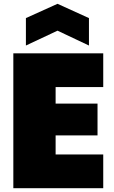

<svg xmlns="http://www.w3.org/2000/svg" viewBox="-20 -988 596 1008"><path d="M272 -531V-444H492V-277H272V-177H522V0H50V-708H522V-531ZM282 -827 116 -749V-893L282 -968L447 -893V-749Z"/></svg>

Font: Poppins Black A&M
Style: Regular
Weight: 900
Designer: Ninad Kale (Devanagari), Jonny Pinhorn (Latin)
Foundry: Indian Type Foundry
Version: 4.004